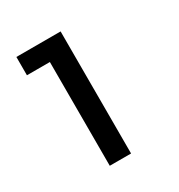

<svg xmlns="http://www.w3.org/2000/svg" viewBox="-117 -826 568 609"><g transform="rotate(-30 167.5 -521.5)"><path d="M112 -298V-678H28V-745H190V-298Z"/></g></svg>

Font: Plus Jakarta Display
Style: Regular
Weight: 400
Designer: Gumpita Rahayu
Foundry: Tokotype Studio
Version: Version 1.000;hotconv 1.0.109;makeotfexe 2.5.65596